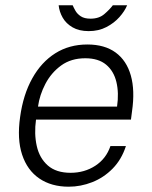

<svg xmlns="http://www.w3.org/2000/svg" viewBox="-20 -695 574 725"><path d="M239.5 10Q174 10 128.5 -21Q83 -52 63.5 -111Q44 -170 56 -253.5Q67.5 -337.5 101.8 -399Q136 -460.5 188.8 -493.8Q241.5 -527 310 -527Q375 -527 416.5 -496.8Q458 -466.5 474 -410Q490 -353.5 478.5 -274.5L474.5 -243.5H116Q108.5 -189.5 118.8 -143.8Q129 -98 160.5 -70.2Q192 -42.5 246.5 -42.5Q299 -42.5 340 -69.2Q381 -96 397 -143.5H455.5Q439 -92.5 405.2 -58.2Q371.5 -24 328 -7Q284.5 10 239.5 10ZM123.5 -292.5H422Q429.5 -344 419.5 -385.5Q409.5 -427 380.5 -451Q351.5 -475 302 -475Q248.5 -475 211 -447.8Q173.5 -420.5 151.5 -378.5Q129.5 -336.5 123.5 -292.5ZM315 -577.5Q278.5 -577.5 254 -591.8Q229.5 -606 216.8 -628.2Q204 -650.5 201.5 -675H254.5Q258 -666.5 264.8 -654.5Q271.5 -642.5 285 -633.5Q298.5 -624.5 322 -624.5Q354 -624.5 374.2 -642Q394.5 -659.5 406 -675H460Q451 -653 431 -630.5Q411 -608 381.8 -592.8Q352.5 -577.5 315 -577.5Z"/></svg>

Font: Public Sans Thin ExtraLight
Style: Italic
Weight: 250
Italic angle: -8°
Version: Version 2.001